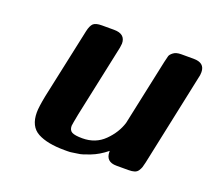

<svg xmlns="http://www.w3.org/2000/svg" viewBox="-88 -570 765 693"><g transform="rotate(20 294.5 -223.5)"><path d="M80.1 -83Q80.1 -103 88.9 -147.9L147 -418.9Q151.9 -440.9 160.9 -449.5Q169.9 -458 193.8 -458H240.2Q284.2 -458 284.2 -420.9Q284.2 -417 282.2 -404.8L223.1 -127Q215.3 -86.9 214.8 -80.1Q214.8 -63 226.3 -56.9Q237.8 -50.8 266.1 -50.8Q316.9 -50.8 350.3 -84Q383.8 -117.2 396 -157.2L450.2 -411.1Q454.1 -428.2 456.1 -435.1Q458 -441.9 468.5 -450Q479 -458 498 -458H545.9Q588.9 -458 588.9 -421.9Q588.9 -409.7 585.9 -399.9L511.2 -46.9Q508.3 -33.7 506.1 -27.3Q503.9 -21 499 -13.4Q494.1 -5.9 485.1 -2.9Q476.1 0 461.9 0H416Q375 0 375 -38.6Q375 -40.5 375 -42Q359.9 -29.8 345 -21Q330.1 -12.2 315.4 -6.6Q300.8 -1 290.3 2.4Q279.8 5.9 266.8 7.3Q253.9 8.8 248.5 10Q243.2 11.2 231.9 11.2H220.2Q154.3 11.2 117.2 -8.8Q80.1 -28.8 80.1 -83Z"/></g></svg>

Font: CMU Sans Serif
Style: BoldOblique
Weight: 700
Italic angle: -12°
Version: Version 0.7.0